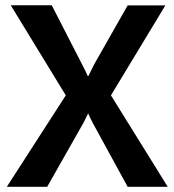

<svg xmlns="http://www.w3.org/2000/svg" viewBox="-20 -721 673 741"><path d="M233.9 -353 21.5 -700.7H179.7L294.4 -477.1Q312.5 -442.4 318.8 -427.2H320.8L330.6 -446.8Q338.9 -464.4 348.1 -481L472.7 -700.2H618.2L408.2 -353L627.4 0H472.7L337.9 -246.6Q324.2 -273.4 321.3 -281.7H319.3L302.2 -247.1L162.1 0H6.3Z"/></svg>

Font: Selawik Semibold
Style: Regular
Weight: 600
Designer: Aaron Bell
Foundry: Microsoft Corporation
Version: Version 1.01